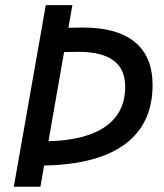

<svg xmlns="http://www.w3.org/2000/svg" viewBox="-20 -713 626 733"><path d="M32.7 0 154.8 -693.4H256.3L241.2 -606.9Q267.6 -607.9 296.4 -607.9Q427.7 -607.9 495.1 -552.2Q562.5 -496.6 562.5 -388.7Q562.5 -241.2 457.8 -163.1Q353 -85 148.4 -81.1L134.3 0ZM165 -173.8Q309.6 -177.7 383.8 -230.7Q458 -283.7 458 -382.3Q458 -515.1 280.3 -515.1Q251 -515.1 224.6 -514.2Z"/></svg>

Font: Cascadia Mono PL
Style: Italic
Weight: 400
Italic angle: -10°
Monospace: yes
Designer: Aaron Bell
Foundry: Saja Typeworks
Version: Version 2404.023; ttfautohint (v1.8.4)